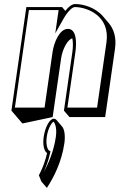

<svg xmlns="http://www.w3.org/2000/svg" viewBox="-20 -548 592 951"><path d="M246.6 40C226.3 40 203.7 80 196.5 130C191.5 164.5 196.6 192.3 207.5 205.1C209.3 207.1 211.2 208.8 213.2 210C198.8 275 172.5 320 172.5 320L184.9 351L212.1 382.8C246.2 330.8 285.4 254.8 298.8 161.8C304.2 124.4 299.3 92.5 287.7 78.9L260.5 47.1C256.5 42.5 251.9 40 246.6 40ZM36.5 0 63.8 31.8 91 63.6 240.8 31.8 282.6 -258.2C289.6 -306.9 316.4 -353.8 338.3 -357.9C342 -339.4 342 -314.9 338.4 -290L296.7 0L323.9 31.8H500.9L549.6 -306.2C557.9 -363.7 542.7 -405.7 517.4 -435.3L490.1 -467.1C452.4 -511.2 392.1 -528 352.5 -528C336.6 -528 319.8 -514.9 303.6 -494.2L287.5 -513H110.5ZM53.7 -15 123.3 -498H270.3L253.7 -382.7L293.5 -453.2C316.4 -493.7 339 -513 350.3 -513C412.3 -513 526.3 -469.2 507.3 -338L460.8 -15H313.8L353.4 -290C360.2 -337.2 359.6 -405 316.2 -405C275.5 -405 247.5 -339.4 240.3 -290L200.7 -15ZM244.4 55C247.4 55 264.2 77.5 256.6 130C246.6 199.4 221.5 259.4 195.7 305.9C205.3 285.3 218.8 252.6 228 211.2L230.1 201.6L222.5 196.9C215.7 192.8 206 168.3 211.5 130C219 77.6 242.4 55 244.4 55Z"/></svg>

Font: Blink
Style: 3DObl
Weight: 400
Designer: Mew Too
Foundry: Cannot Into Space Fonts
Version: Version 001.000